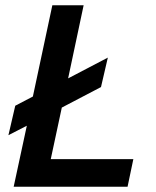

<svg xmlns="http://www.w3.org/2000/svg" viewBox="-20 -710 595 730"><path d="M12 -196 38 -308 105 -343 179 -690H298L239 -412L390 -491L364 -379L215 -301L173 -105H487L465 0H32L82 -232Z"/></svg>

Font: Radio Canada Medium
Style: Italic
Weight: 500
Italic angle: -12°
Designer: Charles Daoud, Etienne Aubert Bonn, Alexandre Saumier Demers, Jacques Le Bailly
Foundry: Radio-Canada
Version: Version 2.104; ttfautohint (v1.8.4.7-5d5b);gftools[0.9.28.de